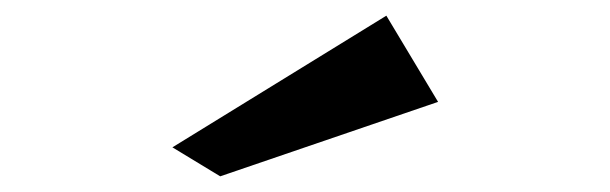

<svg xmlns="http://www.w3.org/2000/svg" viewBox="-20 -791 779 245"><path d="M261 -566 200 -603 473 -771 539 -661Z"/></svg>

Font: Panamera
Style: Bold
Weight: 700
Designer: Bastien Sozeau
Foundry: NBR — Bastien Sozeau
Version: Version 3.002; ttfautohint (v1.8.4.7-5d5b);gftools[0.9.33]